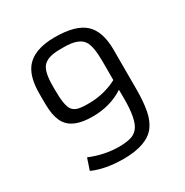

<svg xmlns="http://www.w3.org/2000/svg" viewBox="-174 -900 1016 1052"><g transform="rotate(-30 333.5 -373.5)"><path d="M139.2 -98.1Q230 -60.5 321.3 -60.5Q362.3 -60.5 391.8 -67.9Q421.4 -75.2 440.4 -98.1Q477.1 -142.1 476.1 -279.3L475.6 -331.5Q391.1 -275.9 278.8 -275.9Q158.2 -275.9 117.2 -337.4Q93.8 -373 89.4 -429.7Q87.4 -456.5 87.4 -485.4V-531.2Q87.4 -629.4 124 -682.1Q176.8 -756.8 314.5 -756.8Q446.8 -756.8 503.9 -704.1Q560.1 -651.9 560.1 -535.6V-277.8Q559.6 -205.6 549.3 -151.6Q539.1 -97.7 511.7 -61.5Q457 9.8 308.1 9.8Q216.8 9.8 144.5 -14.6Q125.5 -21 115.2 -26.4ZM297.9 -349.1Q372.1 -349.1 441.9 -377Q461.4 -384.8 475.6 -393.1V-511.2Q475.6 -607.9 452.1 -642.1Q423.3 -684.6 333.5 -684.6H305.7Q225.1 -684.6 196.8 -648.4Q171.9 -616.7 171.9 -530.8V-502.4Q171.9 -406.2 193.4 -377.4Q206.1 -360.8 227.8 -355Q249.5 -349.1 284.2 -349.1Z"/></g></svg>

Font: Armata
Style: Regular
Weight: 400
Designer: Viktoriya Grabowska
Foundry: Viktoriya Grabowska
Version: Version 1.003